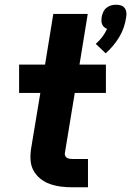

<svg xmlns="http://www.w3.org/2000/svg" viewBox="-20 -794 556 814"><path d="M428 -568 386 -608Q402 -622 414 -638Q426 -654 434 -672Q427 -674 421.5 -679Q416 -684 413 -691Q410 -698 410 -706Q410 -714 411 -722Q413 -732 417.5 -742.5Q422 -753 431 -760.5Q440 -768 450.5 -771Q461 -774 472 -774Q483 -774 492.5 -771Q502 -768 508 -760.5Q514 -753 515.5 -742.5Q517 -732 515 -722Q512 -700 505 -679Q498 -658 486.5 -638.5Q475 -619 460 -601Q445 -583 428 -568ZM287 0Q262 0 238 -3Q214 -6 191.5 -14Q169 -22 151 -36.5Q133 -51 122 -71Q111 -91 109.5 -115.5Q108 -140 112 -165L151 -400H61V-520H171L206 -735H352L317 -520H429V-400H297L255 -145Q254 -139 256.5 -133.5Q259 -128 263.5 -125Q268 -122 274.5 -121Q281 -120 287 -120H353V0Z"/></svg>

Font: Iosevka Etoile Heavy
Style: Italic
Weight: 900
Italic angle: -9°
Designer: Belleve Invis
Foundry: Belleve Invis
Version: Version 22.1.2; ttfautohint (v1.8.4)